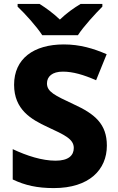

<svg xmlns="http://www.w3.org/2000/svg" viewBox="-20 -951 603 981"><path d="M196 -771H378C407 -816 468 -882 503 -917V-931H392C357 -910 320 -884 286 -851C251 -884 217 -909 182 -931H70V-917C108 -881 167 -816 196 -771ZM526 -207C526 -318 464 -369 357 -418C259 -464 220 -482 220 -525C220 -560 247 -585 301 -585C353 -585 407 -569 471 -541L525 -674C458 -703 389 -724 306 -724C152 -724 52 -651 52 -518C52 -391 139 -341 223 -302C309 -262 357 -241 357 -195C357 -157 330 -130 264 -130C195 -130 117 -155 45 -189V-34C108 -4 170 10 255 10C436 10 526 -84 526 -207Z"/></svg>

Font: Noto Sans Gurmukhi ExtraBold
Style: Regular
Weight: 800
Designer: Jelle Bosma - Monotype Design Team
Foundry: Monotype Imaging Inc.
Version: Version 2.004